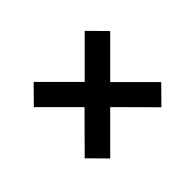

<svg xmlns="http://www.w3.org/2000/svg" viewBox="-103 -761 846 846"><g transform="rotate(-45 320.0 -337.5)"><path d="M330 -259 170 -99 91 -179 250 -339 92 -497 170 -576 329 -417 488 -576 567 -496 408 -337 567 -178 489 -99Z"/></g></svg>

Font: Open Sauce Sans ExBold Italic
Style: Regular
Weight: 800
Italic angle: -10°
Designer: Alfredo Marco Pradil
Foundry: Creative Sauce Fz LLC
Version: Version 1.477